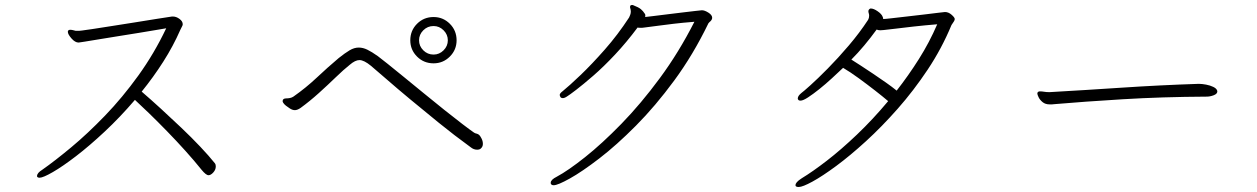

<svg xmlns="http://www.w3.org/2000/svg" viewBox="-20 -714 5020 767"><path d="M671 -648H667Q645 -645 605.5 -638.5Q566 -632 518.5 -624.5Q471 -617 426.5 -610Q382 -603 349.5 -598Q317 -593 307 -592Q302 -591 297 -591Q292 -591 288 -591H282Q278 -592 272 -593.5Q266 -595 261 -595H259Q251 -594 251 -587Q251 -577 265.5 -560.5Q280 -544 294 -544Q295 -544 317.5 -547.5Q340 -551 375.5 -557Q411 -563 452.5 -569.5Q494 -576 533.5 -582.5Q573 -589 602.5 -594Q632 -599 644 -601Q596 -500 532.5 -412Q469 -324 399.5 -252Q330 -180 264.5 -125.5Q199 -71 149 -36Q128 -23 128 -11Q128 -8 129 -7Q132 -4 138 -4Q152 -4 191 -26.5Q230 -49 283.5 -90Q337 -131 398.5 -188.5Q460 -246 519 -315Q542 -294 576 -261Q610 -228 647.5 -189.5Q685 -151 721 -111Q757 -71 785 -36Q803 -14 813 -14Q822 -14 832 -25Q842 -36 842 -49Q842 -57 839 -61Q815 -91 780 -128Q745 -165 704.5 -203.5Q664 -242 623 -279.5Q582 -317 546 -348Q593 -406 632.5 -468Q672 -530 700 -594Q702 -599 704 -602Q706 -605 707 -608Q710 -613 710 -617Q710 -629 697 -638.5Q684 -648 671 -648Z M1804 -553Q1804 -592 1777 -619Q1750 -646 1712 -646Q1673 -646 1646 -619Q1619 -592 1619 -553Q1619 -515 1646 -488Q1673 -461 1712 -461Q1750 -461 1777 -488Q1804 -515 1804 -553ZM1769 -553Q1769 -530 1752 -513Q1735 -496 1712 -496Q1688 -496 1671 -513Q1654 -530 1654 -553Q1654 -576 1671 -593Q1688 -610 1712 -610Q1735 -610 1752 -593Q1769 -576 1769 -553ZM1895 -174Q1890 -179 1884.5 -180Q1879 -181 1874 -184Q1858 -195 1826.5 -219Q1795 -243 1755 -275Q1715 -307 1673.5 -341Q1632 -375 1594 -406Q1556 -437 1528 -459.5Q1500 -482 1489 -490Q1465 -507 1447.5 -515.5Q1430 -524 1413 -524Q1395 -524 1376.5 -513Q1358 -502 1333 -482Q1288 -444 1245 -403.5Q1202 -363 1152 -328Q1146 -324 1138.5 -322.5Q1131 -321 1124 -321Q1109 -321 1109 -310Q1109 -308 1111 -304Q1113 -301 1115.5 -298Q1118 -295 1122 -292Q1127 -288 1137.5 -281Q1148 -274 1158 -274Q1168 -274 1181 -283Q1218 -310 1254 -342.5Q1290 -375 1321.5 -405.5Q1353 -436 1377 -455Q1399 -474 1416 -474Q1434 -474 1462 -451Q1486 -431 1526 -396Q1566 -361 1619 -317Q1672 -273 1733 -223.5Q1794 -174 1860 -126Q1872 -116 1886 -116Q1896 -116 1901 -121Q1909 -128 1909 -139Q1909 -150 1904 -160Q1899 -170 1895 -174Z M2497 -687V-684Q2500 -675 2500 -668Q2500 -661 2497.5 -654.5Q2495 -648 2493 -644Q2448 -575 2396 -516Q2344 -457 2299 -414Q2254 -371 2228 -350Q2216 -341 2216 -335Q2216 -331 2219 -326Q2222 -322 2228 -322Q2236 -322 2247 -330Q2254 -334 2281.5 -355Q2309 -376 2350 -411.5Q2391 -447 2437 -496Q2483 -545 2527 -604Q2530 -603 2537 -603Q2541 -603 2545.5 -603Q2550 -603 2554 -604Q2585 -608 2611.5 -611.5Q2638 -615 2671 -619Q2704 -623 2754 -627Q2692 -505 2616 -402Q2540 -299 2462.5 -219.5Q2385 -140 2317 -86Q2249 -32 2204 -8Q2180 4 2180 16Q2180 20 2181 21Q2184 26 2192 26Q2208 26 2256.5 -1Q2305 -28 2374 -81Q2443 -134 2520.5 -212Q2598 -290 2673.5 -392.5Q2749 -495 2810 -621Q2812 -624 2814.5 -626Q2817 -628 2818 -629Q2825 -636 2825 -643Q2825 -654 2810 -663.5Q2795 -673 2784 -673Q2781 -673 2760 -670.5Q2739 -668 2709 -664.5Q2679 -661 2647.5 -657Q2616 -653 2591 -650Q2566 -647 2557 -646Q2558 -648 2558 -652Q2558 -657 2556 -659Q2549 -670 2540 -677.5Q2531 -685 2510 -693Q2509 -694 2505 -694Q2497 -694 2497 -687Z M3158 25V28Q3160 33 3171 33Q3186 33 3225.5 11.5Q3265 -10 3320.5 -51Q3376 -92 3439.5 -150Q3503 -208 3566.5 -280Q3630 -352 3686 -436Q3742 -520 3781 -614Q3783 -618 3786 -621.5Q3789 -625 3791 -629Q3794 -634 3794 -638Q3794 -644 3781.5 -655Q3769 -666 3755 -666Q3752 -666 3728.5 -663Q3705 -660 3671 -656Q3637 -652 3602 -648Q3567 -644 3541 -641Q3515 -638 3508 -638V-640Q3508 -643 3506 -647Q3502 -658 3486 -669Q3470 -680 3459 -680Q3456 -680 3455 -679Q3449 -675 3449 -669Q3449 -665 3451 -659Q3452 -656 3452 -651Q3452 -642 3448 -635Q3414 -583 3371 -532.5Q3328 -482 3287 -440.5Q3246 -399 3217 -373Q3188 -347 3182 -343Q3167 -331 3167 -321Q3167 -318 3168 -317Q3170 -312 3178 -312Q3188 -312 3208 -325Q3228 -338 3253 -358Q3278 -378 3303 -401Q3328 -424 3348 -443Q3377 -426 3410.5 -401.5Q3444 -377 3475.5 -352.5Q3507 -328 3528 -310Q3467 -237 3403.5 -176.5Q3340 -116 3283 -72Q3226 -28 3183 -2Q3169 7 3163.5 13.5Q3158 20 3158 25ZM3724 -617Q3693 -545 3651 -478.5Q3609 -412 3562 -352Q3545 -366 3519.5 -384Q3494 -402 3467 -420Q3440 -438 3417 -453Q3394 -468 3381 -476Q3407 -502 3432.5 -532.5Q3458 -563 3482 -596Q3488 -593 3497 -593Q3500 -593 3503 -593.5Q3506 -594 3510 -594Q3522 -595 3553.5 -599Q3585 -603 3630 -608Q3675 -613 3724 -617Z M4770 -379H4767Q4615 -374 4464.5 -364Q4314 -354 4174 -346H4170Q4160 -346 4151 -347.5Q4142 -349 4135 -349Q4131 -349 4129 -348Q4124 -346 4124 -340Q4124 -336 4129 -325.5Q4134 -315 4145 -306Q4156 -297 4173 -297Q4178 -297 4182.5 -297Q4187 -297 4193 -298Q4309 -308 4465 -317.5Q4621 -327 4801 -328Q4814 -328 4828.5 -333.5Q4843 -339 4843 -349Q4843 -351 4842.5 -351.5Q4842 -352 4842 -353Q4839 -361 4826.5 -367Q4814 -373 4798 -376Q4782 -379 4770 -379Z"/></svg>

Font: Klee One
Style: Regular
Weight: 400
Designer: Fontworks Inc.
Foundry: Fontworks Inc.
Version: Version 1.100